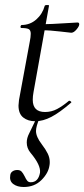

<svg xmlns="http://www.w3.org/2000/svg" viewBox="-20 -473 337 768"><path d="M54 -51Q54 -57 56 -73L99 -306Q103 -325 103 -338Q103 -352 95 -356.5Q87 -361 65 -361Q62 -361 62 -366Q62 -368 63.5 -370.5Q65 -373 66 -373Q100 -373 125 -395Q150 -417 159 -450Q161 -453 168 -453Q178 -453 176 -450L114 -104Q111 -88 111 -74Q111 -25 160 -25Q186 -25 208.5 -37Q231 -49 256 -70H257Q260 -70 263.5 -67Q267 -64 264 -62Q219 -23 185.5 -5.5Q152 12 121 12Q92 12 73 -3Q54 -18 54 -51ZM145 -352 147 -376Q179 -376 256 -381L290 -383Q297 -383 297 -376Q297 -368 286 -355Q275 -342 265 -342Q260 -342 220.5 -347Q181 -352 145 -352ZM21 228Q22 218 30 212.5Q38 207 49 207Q60 207 66 213Q72 219 79 233Q84 244 89 250Q94 256 103 256Q133 256 140 218Q144 188 102 138Q87 120 87 97Q87 79 97 60L126 0H138Q124 33 124 51Q124 74 147 104Q163 125 171 141.5Q179 158 179 175Q179 184 178 188Q174 219 146 247Q118 275 75 275Q49 275 33 263Q17 251 21 228Z"/></svg>

Font: Cormorant Garamond
Style: Italic
Weight: 400
Italic angle: -10°
Designer: Christian Thalmann (Catharsis Fonts)
Foundry: Catharsis Fonts
Version: Version 4.000